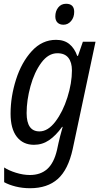

<svg xmlns="http://www.w3.org/2000/svg" viewBox="-20 -757 541 1017"><path d="M2 208V130Q26 146 64.5 158Q103 170 138 170Q195 170 230.5 138Q266 106 282 37L290 0Q297 -32 312 -85H309Q276 -39 240 -14.5Q204 10 160 10Q102 10 69 -32.5Q36 -75 36 -155Q36 -245 65 -336Q94 -427 148.5 -486.5Q203 -546 277 -546Q320 -546 347.5 -523.5Q375 -501 389 -461H393L419 -536H486L365 33Q341 142 286 191Q231 240 139 240Q99 240 63 231Q27 222 2 208ZM361 -384Q361 -427 342 -451Q323 -475 284 -475Q236 -475 199 -425Q162 -375 141.5 -300.5Q121 -226 121 -158Q121 -61 189 -61Q234 -61 273.5 -113Q313 -165 337 -241Q361 -317 361 -384ZM273 -670Q273 -698 288.5 -717.5Q304 -737 330 -737Q373 -737 373 -694Q373 -665 356.5 -645.5Q340 -626 316 -626Q296 -626 284.5 -637.5Q273 -649 273 -670Z"/></svg>

Font: Noto Sans UI Narrow
Style: Italic
Weight: 400
Width: 4
Italic angle: -12°
Designer: Monotype Design Team
Foundry: Monotype Imaging Inc.
Version: Version 1.001